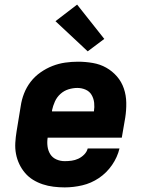

<svg xmlns="http://www.w3.org/2000/svg" viewBox="-20 -806 640 834"><path d="M261 8Q237 8 212.5 5Q188 2 165.5 -5.5Q143 -13 123.5 -25Q104 -37 89 -54.5Q74 -72 64 -93Q54 -114 49.5 -137.5Q45 -161 46.5 -186Q48 -211 52 -235L70 -345Q74 -373 84.5 -400Q95 -427 113 -450.5Q131 -474 156 -491.5Q181 -509 208 -519.5Q235 -530 263 -534Q291 -538 319 -538Q351 -538 383 -532.5Q415 -527 441.5 -512Q468 -497 488 -474Q508 -451 518 -421.5Q528 -392 528.5 -359.5Q529 -327 524 -295L509 -208H187Q184 -189 186.5 -170Q189 -151 198.5 -136Q208 -121 225 -113.5Q242 -106 261 -106Q276 -106 291 -108Q306 -110 320 -116.5Q334 -123 345.5 -134.5Q357 -146 361 -161H499Q490 -123 466.5 -89Q443 -55 409.5 -32.5Q376 -10 337.5 -1Q299 8 261 8ZM206 -322H388Q391 -341 389 -359.5Q387 -378 378 -393.5Q369 -409 352 -416.5Q335 -424 316 -424Q297 -424 277.5 -418Q258 -412 242.5 -398Q227 -384 218.5 -365Q210 -346 206 -327ZM361 -583 221 -714 315 -786 433 -637Z"/></svg>

Font: Iosevka Curly HvExObl
Style: Regular
Weight: 900
Width: 7
Italic angle: -9°
Monospace: yes
Designer: Belleve Invis
Foundry: Belleve Invis
Version: Version 11.1.0; ttfautohint (v1.8.3)